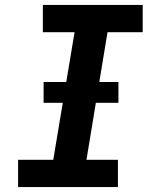

<svg xmlns="http://www.w3.org/2000/svg" viewBox="-20 -755 640 775"><path d="M53 0V-110H195L281 -625H153V-735H556V-625H414L329 -110H456V0ZM156 -340V-424H458V-340Z"/></svg>

Font: Iosevka SS04 XBd Ex
Style: Italic
Weight: 800
Width: 7
Italic angle: -9°
Monospace: yes
Designer: Belleve Invis
Foundry: Belleve Invis
Version: Version 19.0.0; ttfautohint (v1.8.4)